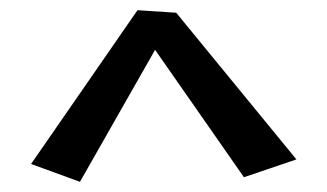

<svg xmlns="http://www.w3.org/2000/svg" viewBox="-20 -732 642 377"><path d="M326 -707 137 -375 41 -410 250 -712ZM562 -419 459 -384 263 -665 326 -707Z"/></svg>

Font: Marhey Light
Style: Regular
Weight: 400
Version: Version 1.000